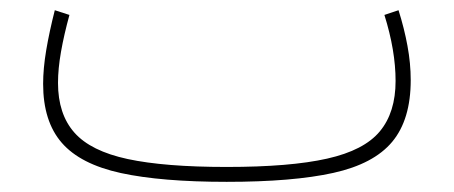

<svg xmlns="http://www.w3.org/2000/svg" viewBox="-20 -358 893 378"><path d="M764.6 -337.9Q775.9 -302.2 782.2 -267.8Q788.6 -233.4 788.6 -200.2Q788.6 -122.6 752.2 -78.9Q715.8 -35.2 636.2 -17.6Q556.6 0 426.3 0Q297.9 0 218 -17.3Q138.2 -34.7 101.6 -76.9Q64.9 -119.1 64.9 -192.9Q64.9 -223.1 71 -259.3Q77.1 -295.4 87.9 -337.9L116.7 -328.6Q106 -289.6 100.1 -256.1Q94.2 -222.7 94.2 -194.8Q94.2 -133.3 126.5 -96.9Q158.7 -60.5 231.4 -44.9Q304.2 -29.3 426.3 -29.3Q551.3 -29.3 624 -45.7Q696.8 -62 727.8 -99.4Q758.8 -136.7 758.8 -198.7Q758.8 -258.3 736.8 -328.6Z"/></svg>

Font: Estedad-FD Thin
Style: Regular
Weight: 100
Designer: Amin Abedi
Version: Version 7.3